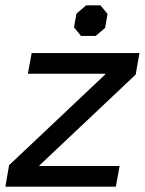

<svg xmlns="http://www.w3.org/2000/svg" viewBox="-29 -696 540 716"><path d="M5 -80 364 -419V-421H75L89 -498H491L477 -418L118 -79V-77H417L403 0H-9ZM247 -594 256 -645 292 -676H346L372 -644L363 -592L328 -562H273Z"/></svg>

Font: Chakra Petch Medium
Style: Italic
Weight: 500
Italic angle: -10°
Designer: Katatrad Aksorn Co.,Ltd.
Foundry: Cadson Demak Co.,Ltd.
Version: Version 1.000; ttfautohint (v1.6)